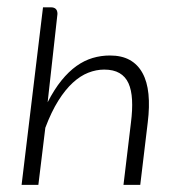

<svg xmlns="http://www.w3.org/2000/svg" viewBox="-20 -518 498 538"><path d="M40.5 0 100.5 -497.5H122.5Q141 -497.5 141 -479L113.5 -231.5Q132 -267.5 152.2 -292.5Q172.5 -317.5 194.2 -333Q216 -348.5 239.5 -355.5Q263 -362.5 288 -362.5Q321 -362.5 343.5 -350Q366 -337.5 379.2 -313.5Q392.5 -289.5 396 -254.5Q399.5 -219.5 394 -175L373 0H326L347 -175Q351.5 -210.5 350 -238.2Q348.5 -266 340 -284.8Q331.5 -303.5 314.8 -313.2Q298 -323 272 -323Q249.5 -323 227.2 -314.2Q205 -305.5 184 -286.2Q163 -267 143.5 -236Q124 -205 107 -160L87.5 0Z"/></svg>

Font: Lato Light
Style: Italic
Weight: 300
Italic angle: -7°
Designer: Lukasz Dziedzic
Foundry: tyPoland Lukasz Dziedzic
Version: Version 2.007; 2014-02-27